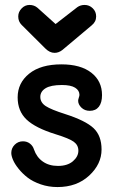

<svg xmlns="http://www.w3.org/2000/svg" viewBox="-20 -755 465 781"><path d="M202.1 -540Q182.1 -540 164.1 -558.1L67.9 -653.8Q54.2 -667.5 54.2 -688Q54.2 -706.5 67.9 -720.7Q81.5 -734.9 100.1 -734.9Q119.1 -734.9 132.8 -723.1L206.1 -657.2L294.9 -726.1Q307.6 -734.9 324.2 -734.9Q343.3 -734.9 357.2 -721.4Q371.1 -708 371.1 -688Q371.1 -666.5 353 -651.9L233.9 -551.8Q218.8 -540 202.1 -540ZM213.9 5.9Q177.7 5.9 145.8 -5.1Q113.8 -16.1 92.5 -32.5Q71.3 -48.8 55.7 -68.4Q40 -87.9 33 -104.5Q25.9 -121.1 25.9 -132.8Q25.9 -152.3 39.8 -166.3Q53.7 -180.2 73.2 -180.2Q89.8 -180.2 101.8 -170.9Q113.8 -161.6 118.2 -147Q128.9 -115.7 154.1 -97.9Q179.2 -80.1 215.8 -80.1Q254.4 -80.1 276.6 -99.1Q298.8 -118.2 298.8 -142.1Q298.8 -164.6 280.3 -178.2Q261.7 -191.9 206.1 -209Q124 -234.4 87.9 -268.8Q51.8 -303.2 51.8 -358.9Q51.8 -417.5 98.6 -455.3Q145.5 -493.2 230 -493.2Q308.1 -493.2 351.6 -459.2Q395 -425.3 395 -368.2Q395 -337.4 382.1 -320.8Q369.1 -304.2 345.2 -304.2Q324.7 -304.2 311.3 -317.1Q297.9 -330.1 297.9 -345.2Q297.9 -349.6 300.5 -357.4Q303.2 -365.2 303.2 -369.1Q303.2 -387.2 285.6 -398.2Q268.1 -409.2 231.9 -409.2Q186.5 -409.2 165.3 -396Q144 -382.8 144 -360.8Q144 -337.9 166 -323.5Q188 -309.1 245.1 -291Q327.6 -264.6 360.4 -233.9Q393.1 -203.1 393.1 -147Q393.1 -87.4 342.8 -40.8Q292.5 5.9 213.9 5.9Z"/></svg>

Font: Comic Neue
Style: Bold
Weight: 700
Designer: Craig Rozynski
Foundry: Craig Rozynski
Version: Version 2.003;hotconv 1.0.109;makeotfexe 2.5.65596